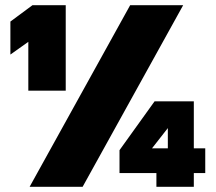

<svg xmlns="http://www.w3.org/2000/svg" viewBox="-20 -719 830 739"><path d="M89 -558 20 -509V-636L105 -699H233V-370H89ZM481 -699H685L298 0H94ZM582 -53H440V-141L575 -329H726V-148H770V-53H726V0H582ZM626 -148V-226L565 -148Z"/></svg>

Font: Prompt ExtraBold
Style: Regular
Weight: 800
Designer: Katatrad Team
Foundry: CadsonDemak
Version: Version 1.000